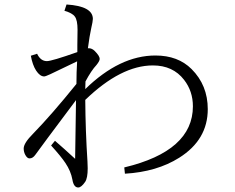

<svg xmlns="http://www.w3.org/2000/svg" viewBox="-20 -809 1040 851"><path d="M357.9 -414.1Q510.7 -563 668.9 -563Q769 -563 829.1 -502.9Q900.9 -431.2 900.9 -325.2Q900.9 -189.5 774.4 -109.9Q675.3 -47.4 533.7 -39.1L530.8 -66.9Q835 -139.6 835 -337.9Q835 -404.8 795.9 -455.1Q746.6 -519 657.7 -519Q516.1 -519 357.9 -366.2Q358.9 -229 367.7 -92.8Q368.7 -76.2 368.7 -63Q368.7 -19.5 357.4 -2.9Q340.3 22 326.7 22Q306.6 22 300.8 -13.2Q293.9 -50.8 270 -86.4Q251 -115.2 206.5 -164.1L223.6 -185.1Q266.6 -147.9 313 -105L316.9 -365.2Q159.2 -154.8 136.7 -123Q125.5 -106.9 110.8 -106.9Q100.6 -106.9 92.3 -122.1Q85 -135.3 85 -150.9Q85 -174.8 127 -216.8Q208 -299.8 318.8 -437Q318.8 -488.8 321.8 -537.1Q230.5 -493.7 202.6 -480Q181.2 -470.2 175.8 -470.2Q157.2 -470.2 140.1 -496.1Q124 -521 116.7 -562L144.5 -570.8Q159.7 -538.1 188 -538.1Q209 -538.1 322.8 -578.1V-608.9Q323.7 -630.9 323.7 -676.8Q323.7 -720.2 311.5 -735.8Q300.8 -751 265.6 -761.2L274.9 -789.1Q391.6 -781.7 391.6 -725.1Q391.6 -714.8 383.8 -681.2Q377 -650.9 369.6 -595.2H373.5Q387.7 -595.2 399.9 -583Q421.9 -561 421.9 -547.9Q421.9 -538.6 407.7 -521Q384.8 -496.6 358.9 -448.2Z"/></svg>

Font: I.Ming
Style: Regular
Weight: 400
Designer: Ichiten Fonts Project
Version: Version 6.11; Dec 27, 2019